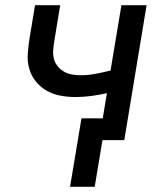

<svg xmlns="http://www.w3.org/2000/svg" viewBox="-20 -540 640 740"><path d="M250 180 294 -84H376L392 -181Q362 -174 331 -170Q300 -166 271 -166Q241 -166 212 -171.5Q183 -177 159 -191Q135 -205 117.5 -227Q100 -249 92.5 -276Q85 -303 87 -333Q89 -363 94 -393L115 -520H212L189 -380Q186 -362 185 -345Q184 -328 188 -312.5Q192 -297 202.5 -284.5Q213 -272 226.5 -264Q240 -256 257 -253Q274 -250 291 -250Q319 -250 348 -255.5Q377 -261 406 -268L448 -520H545L459 0H375L345 180Z"/></svg>

Font: Iosevka Custom Medium
Style: Italic
Weight: 500
Italic angle: -9°
Designer: Belleve Invis
Foundry: Belleve Invis
Version: Version 27.0.1